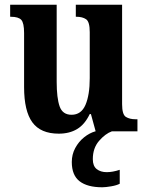

<svg xmlns="http://www.w3.org/2000/svg" viewBox="-20 -556 624 813"><path d="M229 10Q152 10 117 -38Q82 -86 82 -187V-416Q82 -459 70 -472Q58 -485 26 -485H23V-536H220V-210Q220 -141 232.5 -105.5Q245 -70 283 -70Q324 -70 342 -112Q360 -154 360 -225V-420Q360 -464 344.5 -474.5Q329 -485 304 -485H301V-536H497V-115Q497 -71 513 -61Q529 -51 554 -51H562V0H385L365 -73H360Q339 -29 306.5 -9.5Q274 10 229 10ZM413 237Q350 237 317 211.5Q284 186 284 130Q284 98 298.5 71Q313 44 336 25.5Q359 7 384 0H454Q426 10 399.5 40.5Q373 71 373 118Q373 147 389.5 160Q406 173 432 173Q457 173 487 163V222Q474 229 450.5 233Q427 237 413 237Z"/></svg>

Font: Noto Serif Lao Condensed
Style: Bold
Weight: 700
Width: 3
Designer: Monotype Design Team
Foundry: Monotype Imaging Inc.
Version: Version 2.003; ttfautohint (v1.8.4.7-5d5b)